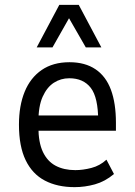

<svg xmlns="http://www.w3.org/2000/svg" viewBox="-20 -761 555 790"><path d="M287 9Q216 9 164.5 -18Q113 -45 85.5 -102Q58 -159 58 -248Q58 -326 81.5 -383.5Q105 -441 151.5 -473Q198 -505 266 -505Q330 -505 373 -476Q416 -447 436.5 -391.5Q457 -336 457 -256V-223H121V-286H401L384 -264Q384 -360 353.5 -399.5Q323 -439 265 -439Q230 -439 201.5 -420.5Q173 -402 155.5 -363Q138 -324 138 -260V-239Q138 -175 156.5 -136Q175 -97 209 -79Q243 -61 290 -61Q321 -61 356 -70Q391 -79 418 -104L449 -45Q412 -14 370.5 -2.5Q329 9 287 9ZM131 -566 224 -741H304L397 -566H333L264 -686L196 -566Z"/></svg>

Font: Nunito Sans 7pt Condensed
Style: Regular
Weight: 400
Width: 3
Designer: Vernon Adams
Foundry: Vernon Adams
Version: Version 3.101;gftools[0.9.27]